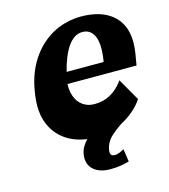

<svg xmlns="http://www.w3.org/2000/svg" viewBox="-109 -624 793 902"><g transform="rotate(-15 287.5 -173.5)"><path d="M65 -236C60 -202 60 -169 65 -139C82 -51 145 12 248 26C231 44 217 65 213 92C203 156 250 191 317 191C357 191 383 185 409 178L400 116C386 123 372 132 354 132C337 132 330 124 334 100C337 81 347 61 361 46C376 31 393 17 421 -2C461 -23 501 -54 527 -94L465 -202L459 -193C426 -151 383 -124 327 -124C308 -124 294 -126 282 -133H281C246 -150 223 -188 225 -248H561L571 -307C576 -341 577 -374 571 -402C555 -483 488 -538 367 -538C328 -538 291 -530 258 -517C161 -477 88 -384 68 -255ZM236 -304C259 -396 298 -466 355 -466C409 -466 433 -413 418 -316L416 -304Z"/></g></svg>

Font: Aerodynamic
Style: BdObl
Weight: 500
Designer: Google
Version: Version 2.000980; 2014